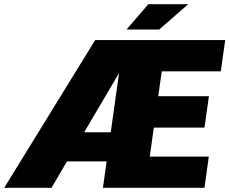

<svg xmlns="http://www.w3.org/2000/svg" viewBox="-20 -890 1087 910"><path d="M1026.4 -551.8H746.6L730 -434.1H970.2L949.2 -285.2H709L689.9 -147.9H969.7L949.2 0H467.8L485.4 -125H297.4L224.1 0H0L431.2 -700.2H1047.4ZM544.4 -543.9 378.9 -263.2H504.9ZM579.6 -750 683.1 -870.1H872.1L734.4 -750Z"/></svg>

Font: Fivo Sans Black
Style: Regular
Weight: 900
Designer: Alexander Slobzheninov
Foundry: Alexander Slobzheninov
Version: 1.0